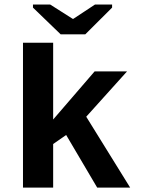

<svg xmlns="http://www.w3.org/2000/svg" viewBox="-20 -853 640 873"><path d="M421.9 0 280.8 -239.3 221.7 -198.2V0H84.5V-658.7H221.7V-309.6L410.2 -528.3H557.6L372.1 -322.3L571.8 0ZM367.7 -696.8H255.9L129.9 -818.4V-832.5H208L311 -767.1H313L412.1 -832.5H489.7V-818.4Z"/></svg>

Font: Cousine
Style: Bold
Weight: 700
Monospace: yes
Designer: Steve Matteson
Foundry: Ascender Corporation
Version: Version 1.20